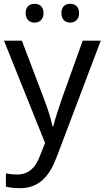

<svg xmlns="http://www.w3.org/2000/svg" viewBox="-20 -750 550 1010"><path d="M115 -681C115 -647 136 -631 162 -631C187 -631 209 -647 209 -681C209 -716 187 -730 162 -730C136 -730 115 -716 115 -681ZM303 -681C303 -647 324 -631 349 -631C374 -631 396 -647 396 -681C396 -716 374 -730 349 -730C324 -730 303 -716 303 -681ZM1 -536 217 2 189 73C167 131 131 168 70 168C47 168 25 165 11 162V232C28 236 52 240 84 240C188 240 241 175 279 74L510 -536H415L306 -232C287 -177 268 -118 260 -85H256C248 -129 231 -177 211 -231L95 -536Z"/></svg>

Font: Noto Sans Newa
Style: Regular
Weight: 400
Designer: Monotype Design Team
Foundry: Monotype Imaging Inc.
Version: Version 2.007